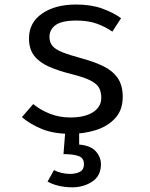

<svg xmlns="http://www.w3.org/2000/svg" viewBox="-20 -571 655 836"><path d="M286.7 -59.5Q349.2 -59.5 385.1 -82.6Q421 -105.6 421 -145.1Q421 -169.2 412.1 -187.2Q403.1 -205.1 375.4 -219.7Q347.7 -234.4 290.3 -248.7Q234.4 -262.6 193.1 -280.8Q151.8 -299 129 -328.2Q106.2 -357.4 106.2 -404.1Q106.2 -472.3 163.1 -511.8Q220 -551.3 311.3 -551.3Q376.4 -551.3 424.9 -533.8Q473.3 -516.4 507.2 -491.8L469.2 -433.3Q439 -454.4 401.8 -467.9Q364.6 -481.5 312.3 -481.5Q248.7 -481.5 222.1 -461.8Q195.4 -442.1 195.4 -410.8Q195.4 -386.7 208.5 -371Q221.5 -355.4 252.8 -343.1Q284.1 -330.8 339 -315.9Q391.8 -301.5 431.3 -282.1Q470.8 -262.6 492.6 -231Q514.4 -199.5 514.4 -149.2Q514.4 -91.8 481.5 -56.2Q448.7 -20.5 396.7 -4.4Q344.6 11.8 286.7 11.8Q213.3 11.8 161.8 -9.5Q110.3 -30.8 75.4 -61L124.6 -117.9Q156.4 -91.8 197.7 -75.6Q239 -59.5 286.7 -59.5ZM345.6 144.1Q345.6 116.4 321.5 108.2Q297.4 100 256.4 100L265.6 -16.4H324.6V58.5Q374.9 62.6 397.2 87.9Q419.5 113.3 419.5 144.1Q419.5 194.4 381.8 219.5Q344.1 244.6 294.4 244.6Q263.6 244.6 235.4 237.9Q207.2 231.3 187.2 219.5L214.9 169.7Q229.2 177.4 248.2 181.8Q267.2 186.2 284.1 186.2Q311.3 186.2 328.5 176.7Q345.6 167.2 345.6 144.1Z"/></svg>

Font: FiraCode Nerd Font Mono
Style: Regular
Weight: 400
Monospace: yes
Designer: Carrois Corporate, Edenspiekermann AG, Nikita Prokopov
Foundry: Carrois Corporate, Edenspiekermann AG, Nikita Prokopov
Version: Version 6.002;Nerd Fonts 3.4.0